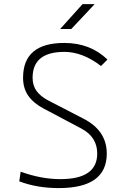

<svg xmlns="http://www.w3.org/2000/svg" viewBox="-20 -914 626 943"><path d="M269 9.8Q161.6 9.8 74.7 -23.4L81.5 -70.8Q182.1 -34.2 276.9 -34.2Q457.5 -34.2 457.5 -159.7Q457.5 -241.2 380.4 -282.2L193.4 -381.3Q144 -407.7 118.7 -444.1Q93.3 -480.5 93.3 -532.2Q93.3 -703.1 295.9 -703.1Q423.3 -703.1 507.8 -621.6L476.1 -589.8Q385.7 -659.2 296.4 -659.2Q140.1 -659.2 140.1 -532.2Q140.1 -493.7 159.7 -467Q179.2 -440.4 217.3 -420.4L391.1 -330.6Q504.4 -272 504.4 -159.7Q504.4 9.8 269 9.8ZM275.4 -771.5 385.3 -893.6H444.8L330.1 -771.5Z"/></svg>

Font: Cascadia Code ExtraLight
Style: Regular
Weight: 200
Monospace: yes
Designer: Aaron Bell
Foundry: Saja Typeworks
Version: Version 2407.024; ttfautohint (v1.8.4)